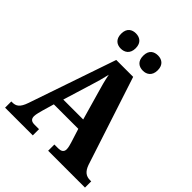

<svg xmlns="http://www.w3.org/2000/svg" viewBox="-248 -1071 1220 1220"><g transform="rotate(45 362.0 -461.0)"><path d="M459 -785C491 -785 524 -803 524 -854C524 -905 491 -922 459 -922C424 -922 393 -905 393 -854C393 -803 424 -785 459 -785ZM260 -785C293 -785 326 -803 326 -854C326 -905 293 -922 260 -922C227 -922 195 -905 195 -854C195 -803 227 -785 260 -785ZM6 0H255V-56H214C185 -56 174 -69 174 -92C174 -110 183 -139 187 -155L210 -234H430L460 -139C463 -128 470 -107 470 -90C470 -64 451 -56 428 -56H393V0H724V-56H713C678 -56 654 -73 638 -118L443 -714H291L90 -127C70 -68 47 -56 14 -56H6ZM231 -298 290 -490C303 -530 314 -571 324 -614C332 -570 344 -528 356 -487L410 -298Z"/></g></svg>

Font: Noto Serif Georgian SemiCondensed ExtraBold
Style: Regular
Weight: 800
Width: 4
Designer: Monotype Design Team, Akaki Razmadze
Foundry: Google LLC
Version: Version 2.003